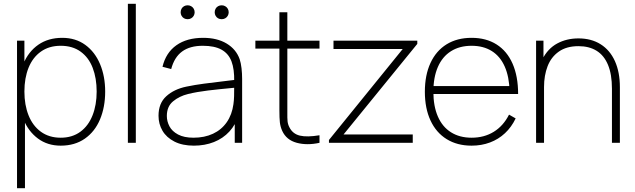

<svg xmlns="http://www.w3.org/2000/svg" viewBox="-20 -755 3357 1015"><path d="M77 -271Q77 -354 103.8 -418.2Q130.5 -482.5 183 -518.8Q235.5 -555 309 -555Q379.5 -555 430.8 -517.8Q482 -480.5 509 -416Q536 -351.5 536 -271Q536 -189 508.8 -124Q481.5 -59 428.5 -22Q375.5 15 301 15Q231.5 15 180.8 -22.5Q130 -60 103.5 -124.8Q77 -189.5 77 -271ZM70 -540H109V-115H112V240H70ZM491 -271Q491 -341.5 470 -396.2Q449 -451 406.2 -482Q363.5 -513 301 -513Q239.5 -513 196.2 -482.2Q153 -451.5 131 -397Q109 -342.5 109 -271Q109 -200.5 131 -145.2Q153 -90 196.2 -58.5Q239.5 -27 301 -27Q362 -27 404.8 -58.5Q447.5 -90 469.2 -145.2Q491 -200.5 491 -271Z M656 -735H698V0H656Z M818 -143Q818 -209 859 -246.2Q900 -283.5 965 -297Q1011 -306.5 1059.2 -312.8Q1107.5 -319 1186.5 -328.5Q1211.5 -331 1233 -334L1218 -324Q1219.5 -389 1203.8 -430.5Q1188 -472 1151 -492.5Q1114 -513 1052 -513Q984 -513 942.8 -482.8Q901.5 -452.5 885 -390L839 -402Q857 -476.5 912.5 -515.8Q968 -555 1054 -555Q1128 -555 1178.2 -524.8Q1228.5 -494.5 1247 -442Q1253.5 -422.5 1256.8 -394.5Q1260 -366.5 1260 -338V0H1221V-148L1241 -147Q1226.5 -96.5 1192.8 -59.8Q1159 -23 1110.8 -4Q1062.5 15 1005 15Q944.5 15 902.2 -6.5Q860 -28 839 -63.8Q818 -99.5 818 -143ZM1214 -204Q1217 -225 1217.5 -247Q1218 -269 1218 -301.5V-310L1240 -293L1213 -290.5Q1137 -283.5 1079 -276.5Q1021 -269.5 974 -258Q927.5 -246.5 894.8 -219.2Q862 -192 862 -142Q862 -113.5 875.8 -87.2Q889.5 -61 921.2 -44Q953 -27 1003 -27Q1061 -27 1106 -48Q1151 -69 1178.8 -109Q1206.5 -149 1214 -204ZM1115 -690Q1115 -700.5 1119.8 -709Q1124.5 -717.5 1133 -722.2Q1141.5 -727 1152 -727Q1162 -727 1170.5 -722.2Q1179 -717.5 1184 -709Q1189 -700.5 1189 -690Q1189 -680 1184 -671.5Q1179 -663 1170.5 -658.2Q1162 -653.5 1152 -653.5Q1141.5 -653.5 1133 -658.2Q1124.5 -663 1119.8 -671.5Q1115 -680 1115 -690ZM935 -690Q935 -700.5 939.8 -709Q944.5 -717.5 953 -722.2Q961.5 -727 972 -727Q982 -727 990.5 -722.2Q999 -717.5 1004 -709Q1009 -700.5 1009 -690Q1009 -680 1004 -671.5Q999 -663 990.5 -658.2Q982 -653.5 972 -653.5Q961.5 -653.5 953 -658.2Q944.5 -663 939.8 -671.5Q935 -680 935 -690Z M1472 -63Q1462 -85.5 1459.5 -108.2Q1457 -131 1457 -171V-179V-690H1499V-179V-162.5Q1498.5 -130 1500.2 -113.5Q1502 -97 1510 -82Q1527.5 -47 1565.5 -38Q1603.5 -29 1669 -40V0Q1603 14.5 1548.5 -0.2Q1494 -15 1472 -63ZM1330 -540H1669V-498H1330Z M1719 -15 2109 -496H1743V-540H2186V-523L1796 -44H2162V0H1719Z M2226 -270Q2226 -358 2255.8 -422.2Q2285.5 -486.5 2341 -520.8Q2396.5 -555 2473 -555Q2550 -555 2605.2 -520Q2660.5 -485 2689.8 -418.2Q2719 -351.5 2719 -258H2674V-272Q2672 -349.5 2648.2 -403.2Q2624.5 -457 2580 -485Q2535.5 -513 2473 -513Q2409.5 -513 2364 -484.2Q2318.5 -455.5 2294.8 -401Q2271 -346.5 2271 -270Q2271 -193.5 2294.8 -139Q2318.5 -84.5 2364 -55.8Q2409.5 -27 2473 -27Q2539.5 -27 2590.2 -58.2Q2641 -89.5 2671 -149L2706 -129Q2684 -83 2649.5 -50.8Q2615 -18.5 2570.2 -1.8Q2525.5 15 2473 15Q2397 15 2341.2 -19.5Q2285.5 -54 2255.8 -118.2Q2226 -182.5 2226 -270ZM2253 -300H2693V-258H2253Z M3038 -511Q2975 -511 2934.2 -482.2Q2893.5 -453.5 2874.8 -404.8Q2856 -356 2856 -295L2817 -294Q2817 -382.5 2846.5 -440.5Q2876 -498.5 2925.8 -525.2Q2975.5 -552 3038 -552Q3106 -552 3155.2 -521Q3204.5 -490 3230.8 -431.8Q3257 -373.5 3257 -294V0H3215V-286Q3215 -362 3194.2 -412Q3173.5 -462 3134 -486.5Q3094.5 -511 3038 -511ZM2814 -540H2853V-430H2856V0H2814Z"/></svg>

Font: Tap Sans
Style: Regular
Weight: 400
Designer: Tap Payments
Foundry: Tap Payments
Version: Version 1.001;Glyphs 3.1.2 (3151)